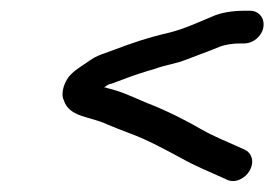

<svg xmlns="http://www.w3.org/2000/svg" viewBox="-20 -437 516 358"><path d="M446 -417H438C414 -417 392 -414 373 -405C344 -393 321 -382 291 -375C256 -367 227 -357 195 -345L176 -338C167 -335 157 -331 150 -326C139 -318 123 -309 113 -299C101 -288 92 -264 99 -250C109 -218 149 -220 180 -205C190 -201 204 -195 223 -188C256 -176 292 -156 320 -141C343 -128 370 -117 392 -107L403 -102C420 -94 438 -106 445 -118C456 -137 448 -153 436 -158L425 -163C405 -172 378 -183 357 -195C328 -212 288 -232 254 -245C223 -258 208 -266 179 -273C178 -274 176 -274 174 -274C179 -277 181 -280 188 -281L207 -288C227 -296 249 -303 270 -309C285 -315 311 -319 325 -325C348 -334 366 -340 390 -350C400 -354 416 -356 427 -356H435C452 -356 468 -369 471 -386C474 -403 463 -417 446 -417Z"/></svg>

Font: Blanket
Style: Obl
Weight: 400
Foundry: Cannot Into Space Fonts
Version: Version 0.9